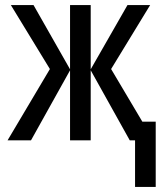

<svg xmlns="http://www.w3.org/2000/svg" viewBox="-20 -557 640 762"><path d="M598 -74V185H516V0H495L340 -278V0H258V-278L103 0H10L178 -283L23 -537H113L258 -282V-537H340V-282L486 -537H576L421 -283L545 -74Z"/></svg>

Font: Noto Sans Mono UI
Style: Regular
Weight: 400
Monospace: yes
Designer: Monotype Design team
Foundry: Monotype Imaging Inc.
Version: Version 1.000